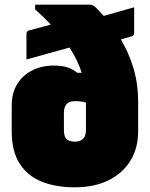

<svg xmlns="http://www.w3.org/2000/svg" viewBox="-20 -780 640 820"><path d="M210 -500Q243 -500 267 -492.5Q291 -485 310 -469H329Q312 -523 277 -577L93 -526V-633Q93 -642 96 -645.5Q99 -649 107 -651L197 -675Q167 -707 130 -740V-760H364Q377 -760 389 -748Q407 -730 423 -712L553 -749V-642Q553 -635 550.5 -630.5Q548 -626 540 -624L496 -612Q531 -553 550.5 -487Q570 -421 570 -347V-220Q570 -146 536 -92Q502 -38 441.5 -9Q381 20 299 20Q218 20 157.5 -4.5Q97 -29 63.5 -82Q30 -135 30 -220V-330Q30 -383 53.5 -421Q77 -459 117.5 -479.5Q158 -500 210 -500ZM263 -187Q275 -175 300 -175Q347 -175 347 -225V-342Q328 -348 300 -348Q275 -348 264 -335Q253 -322 253 -298V-225Q253 -198 263 -187Z"/></svg>

Font: Recursive Mn Lnr St XBk
Style: Regular
Weight: 1000
Monospace: yes
Version: Version 1.079;hotconv 1.0.112;makeotfexe 2.5.65598; ttfautoh